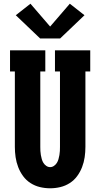

<svg xmlns="http://www.w3.org/2000/svg" viewBox="-20 -1006 540 1034"><path d="M250 8Q222 8 195 1.5Q168 -5 144.5 -20Q121 -35 104.5 -57.5Q88 -80 78 -106Q68 -132 64 -159.5Q60 -187 60 -215V-621H34V-735H224V-621H197V-215Q197 -204 197.5 -193Q198 -182 200 -171Q202 -160 205 -149Q208 -138 214 -128.5Q220 -119 229.5 -112.5Q239 -106 250 -106Q261 -106 270.5 -112.5Q280 -119 286 -128.5Q292 -138 295 -149Q298 -160 300 -171Q302 -182 302.5 -193Q303 -204 303 -215V-621H276V-735H466V-621H440V-215Q440 -187 436 -159.5Q432 -132 422 -106Q412 -80 395.5 -57.5Q379 -35 355.5 -20Q332 -5 305 1.5Q278 8 250 8ZM196 -799 65 -924 144 -986 250 -863 356 -986 435 -924 304 -799Z"/></svg>

Font: Iosevka Slab Heavy
Style: Regular
Weight: 900
Monospace: yes
Designer: Belleve Invis
Foundry: Belleve Invis
Version: Version 11.1.0; ttfautohint (v1.8.3)